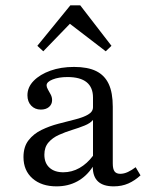

<svg xmlns="http://www.w3.org/2000/svg" viewBox="-20 -672 545 704"><path d="M187.1 11.3Q132.3 11.3 99.2 -17.7Q66.1 -46.8 66.1 -96Q66.1 -133.9 84.7 -157.7Q103.2 -181.5 132.3 -195.6Q161.3 -209.7 193.5 -218.1Q225.8 -226.6 254.8 -233.9Q283.9 -241.1 302.4 -251.6Q321 -262.1 321 -279V-314.5Q321 -351.6 297.6 -370.6Q274.2 -389.5 227.4 -389.5Q195.2 -389.5 173 -380.6Q150.8 -371.8 150.8 -358.9Q150.8 -352.4 155.6 -344Q160.5 -335.5 165.7 -325.8Q171 -316.1 171 -304.8Q171 -289.5 159.7 -279.8Q148.4 -270.2 129.8 -270.2Q108.1 -270.2 94.4 -284.7Q80.6 -299.2 80.6 -322.6Q80.6 -352.4 103.6 -375.8Q126.6 -399.2 164.9 -412.9Q203.2 -426.6 251.6 -426.6Q301.6 -426.6 332.7 -411.3Q363.7 -396 378.6 -364.1Q393.5 -332.3 393.5 -280.6V-72.6Q393.5 -52.4 400 -43.5Q406.5 -34.7 421 -34.7Q434.7 -34.7 449.2 -41.5Q463.7 -48.4 477.4 -58.9L495.2 -29Q474.2 -9.7 450.4 0.8Q426.6 11.3 396.8 11.3Q320.2 11.3 320.2 -60.5Q296.8 -25 263.3 -6.9Q229.8 11.3 187.1 11.3ZM212.1 -40.3Q243.5 -40.3 271.4 -56Q299.2 -71.8 321 -100.8V-232.3Q311.3 -220.2 290.3 -211.7Q269.4 -203.2 244.4 -195.6Q219.4 -187.9 196 -177.4Q172.6 -166.9 157.7 -149.6Q142.7 -132.3 142.7 -104.8Q142.7 -74.2 161.3 -57.3Q179.8 -40.3 212.1 -40.3ZM138.7 -483.9 116.9 -504 237.9 -652.4H274.2L388.7 -504L367.7 -483.9L218.5 -598.4L258.1 -607.3Z"/></svg>

Font: Playfair 9pt Light
Style: Regular
Weight: 300
Designer: Claus Eggers Sørensen
Foundry: Claus Eggers Sørensen
Version: Version 2.001;gftools[0.9.30]